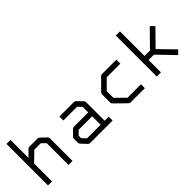

<svg xmlns="http://www.w3.org/2000/svg" viewBox="70 -1367 2021 2021"><g transform="rotate(-45 1080.0 -357.0)"><path d="M57 -48V-666H117V-398L189 -470Q195 -475 210 -475H329Q340.5 -475 350 -467L413 -407Q422 -398 422 -385V-48H362V-372L317 -416H222L117 -315V-48Z M900 -108V-234H699L656 -190V-153L698 -108ZM960 -108H1021V-50H685Q673 -50 664 -59L606 -121Q597 -130 597 -142V-202Q597 -214 606 -223L665 -284Q673 -292 686 -292H900V-375L859 -417H655V-476H871Q883 -476 892 -467L951 -407Q960 -398 960 -387Z M1502 -475V-416H1299L1196 -312V-213L1302 -109H1502V-51H1290Q1277 -51 1269 -59L1146 -180Q1137 -189 1137 -201V-324Q1137 -336 1146 -345L1266 -466Q1275 -475 1286 -475Z M1873 -262 2039 -91 1996 -49 1819 -233H1739V-49H1677V-659H1739V-293H1820L2000 -476L2042 -434Z"/></g></svg>

Font: IBM 3270
Style: Regular
Weight: 400
Monospace: yes
Version: Version 2.3.1